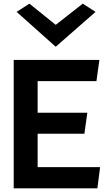

<svg xmlns="http://www.w3.org/2000/svg" viewBox="-20 -1031 606 1051"><path d="M71 -966 285 -775 503 -966 433 -1011 285 -895 141 -1011ZM186 -414V-587H508L524 -703H55V0H513L528 -116H186V-299H442L458 -414Z"/></svg>

Font: Bluebird
Style: Ext
Weight: 400
Designer: Jasper
Foundry: Cannot Into Space Fonts
Version: Version 0.98